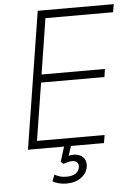

<svg xmlns="http://www.w3.org/2000/svg" viewBox="-60 -749 682 984"><g transform="rotate(-5 281.5 -257.5)"><path d="M60 0 172 -705H563L556 -664H208L163 -378H489L483 -337H157L110 -41H458L451 0ZM242 190Q221 190 202 185Q183 180 171 172L184 139Q199 147 212.5 151Q226 155 246 155Q274 155 291.5 144Q309 133 312 112Q314 96 306 87Q298 78 280 78Q270 78 259.5 80.5Q249 83 234 88L222 76L252 -20H288L263 55L246 54Q257 50 269 48Q281 46 291 46Q311 46 326 54Q341 62 348 76.5Q355 91 353 111Q348 146 317.5 168Q287 190 242 190Z"/></g></svg>

Font: Nunito Sans 10pt SemiCondensed ExtraLight
Style: Italic
Weight: 250
Width: 4
Italic angle: -9°
Designer: Vernon Adams
Foundry: Vernon Adams
Version: Version 3.101;gftools[0.9.27]